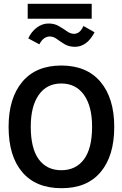

<svg xmlns="http://www.w3.org/2000/svg" viewBox="-20 -974 640 1005"><path d="M301 11Q168 11 96.5 -73Q25 -157 25 -310Q25 -460 96.5 -545.5Q168 -631 301 -631Q434 -631 506 -545.5Q578 -460 578 -310Q578 -157 506 -72.5Q434 12 301 11ZM301 -83Q377 -83 419.5 -140Q462 -197 462 -311Q462 -418 419.5 -477.5Q377 -537 301 -537Q225 -537 183 -477.5Q141 -418 141 -311Q141 -197 183 -140Q225 -83 301 -83ZM417 -838 475 -805Q454 -765 428 -747Q402 -729 373 -729Q341 -729 318.5 -742.5Q296 -756 278 -769.5Q260 -783 241 -783Q207 -783 186 -742L128 -773Q144 -808 172.5 -829.5Q201 -851 234 -851Q265 -851 288 -837.5Q311 -824 330 -810.5Q349 -797 367 -797Q382 -797 394 -806Q406 -815 417 -838ZM125 -876V-954H460V-876Z"/></svg>

Font: Inconsolata Expanded Bold
Style: Regular
Weight: 700
Width: 7
Monospace: yes
Designer: Raph Levien, Cyreal, Brenton Simpson
Foundry: Raph Levien, Cyreal, Google
Version: Version 3.001; ttfautohint (v1.8.2.53-6de2)